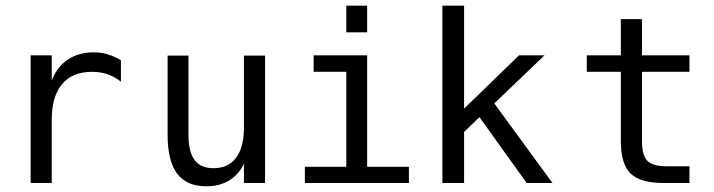

<svg xmlns="http://www.w3.org/2000/svg" viewBox="-20 -651 2540 683"><path d="M410.2 -360.4Q386.7 -378.9 361.8 -387.2Q336.9 -395.5 306.6 -395.5Q237.3 -395.5 200.7 -351.6Q164.1 -307.6 164.1 -225.6V0H88.9V-454.1H164.1V-364.3Q182.6 -413.1 221.2 -439Q259.8 -464.8 312.5 -464.8Q340.8 -464.8 364.3 -457.5Q387.7 -450.2 410.2 -436.5Z M576.2 -171.9V-453.1H650.4V-171.9Q650.4 -110.4 672.4 -81.5Q694.3 -52.7 739.3 -52.7Q792 -52.7 819.8 -89.8Q847.7 -127 847.7 -196.3V-453.1H922.9V0H847.7V-68.4Q828.1 -28.3 793.9 -8.3Q759.8 11.7 713.9 11.7Q643.6 11.7 609.9 -33.7Q576.2 -79.1 576.2 -171.9Z M1095.7 -454.1H1286.1V-57.6H1434.6V0H1064.5V-57.6H1211.9V-395.5H1095.7ZM1211.9 -630.9H1286.1V-536.1H1211.9Z M1553.7 -630.9H1630.9V-264.6L1826.2 -454.1H1917L1738.3 -283.2L1945.3 0H1853.5L1685.5 -234.4L1630.9 -181.6V0H1553.7Z M2263.7 -583V-454.1H2432.6V-395.5H2263.7V-149.4Q2263.7 -98.6 2282.7 -79.1Q2301.8 -59.6 2348.6 -59.6H2432.6V0H2340.8Q2257.8 0 2223.1 -33.7Q2188.5 -67.4 2188.5 -149.4V-395.5H2067.4V-454.1H2188.5V-583Z"/></svg>

Font: BabelStone Xiangqi
Style: Regular
Weight: 400
Designer: Andrew West
Foundry: BabelStone
Version: Version 11.000 June 09, 2018